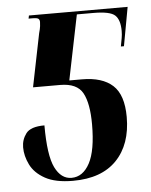

<svg xmlns="http://www.w3.org/2000/svg" viewBox="-45 -574 489 622"><g transform="rotate(-5 200.0 -263.0)"><path d="M168 10Q111 10 77.5 -8.5Q44 -27 30 -55.5Q16 -84 16 -112Q16 -137 31 -157Q46 -177 91 -177Q91 -79 110.5 -39.5Q130 0 164 0Q201 0 223 -41Q245 -82 245 -167Q245 -235 226.5 -269Q208 -303 153 -303H65L100 -476Q104 -490 105 -498.5Q106 -507 106 -512Q106 -519 102 -522.5Q98 -526 82 -526H70L72 -536H393L370 -410H360Q363 -426 365 -437Q367 -448 367 -460Q367 -496 351 -511Q335 -526 281 -526H227L184 -315H225Q291 -315 325 -284Q359 -253 359 -181Q359 -92 310 -41Q261 10 168 10Z"/></g></svg>

Font: Noto Serif Display ExtraCondensed SemiBold
Style: Italic
Weight: 600
Width: 2
Italic angle: -12°
Designer: Monotype Design Team
Foundry: Monotype Imaging Inc.
Version: Version 2.009